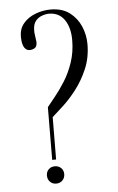

<svg xmlns="http://www.w3.org/2000/svg" viewBox="-52 -742 481 781"><g transform="rotate(-5 188.5 -351.0)"><path d="M94.8 -549.2Q108.8 -552.6 112.6 -560.9Q116.5 -569.2 115.6 -580.8Q114.6 -592.4 112.2 -605.8Q109.8 -619.1 110.9 -632Q112 -652.9 122.2 -665.2Q132.5 -677.6 147.8 -683.1Q163.1 -688.6 176.8 -688.6Q218 -688.2 239.7 -656.4Q261.4 -624.5 261.4 -574.1Q261.4 -524.8 247.1 -482.7Q232.9 -440.6 211.7 -407.2Q190.5 -373.8 170.5 -349.4Q150.5 -325.1 139 -310.2L137.8 -95.2H153.8L155 -268.1Q171.1 -282.8 199.1 -308.1Q227 -333.4 255 -369.7Q283 -406 302.4 -451.6Q321.8 -497.1 321.8 -552.2Q321.8 -589.2 307 -624.2Q292.2 -659.1 261.9 -682.1Q231.5 -705 184.2 -705Q152 -705 122.1 -693.4Q92.1 -681.9 73.3 -659.8Q54.5 -637.8 54.5 -605Q54.5 -586.2 58.8 -572.4Q63 -558.6 72.1 -552.2Q81.1 -545.9 94.8 -549.2ZM110.9 -33.4Q110.9 -18.1 120.7 -7.8Q130.5 2.5 145.8 2.5Q161.6 2.5 171.6 -7.8Q181.6 -18.1 181.6 -33.4Q181.6 -48.6 171.6 -58.4Q161.6 -68.2 145.8 -68.2Q130.5 -68.2 120.7 -58.4Q110.9 -48.6 110.9 -33.4Z"/></g></svg>

Font: Emberly Black
Style: Regular
Weight: 900
Designer: Rajesh Rajput
Foundry: Rajesh Rajput
Version: Version 1.000